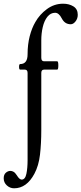

<svg xmlns="http://www.w3.org/2000/svg" viewBox="-72 -749 440 1037"><path d="M4 268Q-18 268 -35 252.5Q-52 237 -52 214Q-52 194 -40.5 184Q-29 174 -16 174Q-7 174 1.5 179Q10 184 19 198Q33 221 45 221Q64 221 70.5 190Q77 159 77 116V-355Q77 -373 62 -373H37Q31 -373 31 -388Q31 -403 37 -403Q77 -403 77 -456Q77 -509 88.5 -553.5Q100 -598 119 -630Q142 -671 181.5 -700Q221 -729 269 -729Q301 -729 324.5 -714.5Q348 -700 348 -669Q348 -649 336 -633.5Q324 -618 310 -618Q278 -618 262 -649Q246 -680 226 -680Q201 -680 184 -658.5Q167 -637 159 -603Q151 -569 151 -531V-437Q151 -418 166 -418H237Q243 -418 243 -396Q243 -373 237 -373H166Q151 -373 151 -355V-48Q151 27 144 86.5Q137 146 114 189Q72 268 4 268Z"/></svg>

Font: Junicode Two Beta Condensed
Style: Regular
Weight: 400
Width: 3
Designer: Peter S. Baker
Foundry: Briery Creek Software
Version: Version 1.053; ttfautohint (v1.8.4)